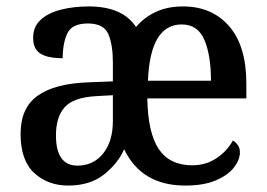

<svg xmlns="http://www.w3.org/2000/svg" viewBox="-20 -567 829 597"><path d="M192 10Q129 10 86.5 -29Q44 -68 44 -151Q44 -231 96.5 -269Q149 -307 254 -311L331 -314V-373Q331 -427 317 -460.5Q303 -494 253 -494Q204 -494 189.5 -463.5Q175 -433 175 -386Q128 -386 105.5 -400.5Q83 -415 83 -449Q83 -484 106.5 -505.5Q130 -527 169.5 -537Q209 -547 256 -547Q361 -547 403 -483Q428 -513 464.5 -530Q501 -547 549 -547Q639 -547 692.5 -485.5Q746 -424 746 -307V-261H438Q440 -153 474 -103Q508 -53 578 -53Q620 -53 653 -75Q686 -97 704 -130Q712 -126 719 -116.5Q726 -107 726 -93Q726 -71 708 -47Q690 -23 652 -6.5Q614 10 556 10Q420 10 366 -103Q347 -59 303.5 -24.5Q260 10 192 10ZM636 -316Q636 -395 615.5 -443Q595 -491 545 -491Q447 -491 440 -316ZM221 -52Q270 -52 300.5 -89.5Q331 -127 331 -191V-271L278 -268Q208 -264 181 -233.5Q154 -203 154 -146Q154 -52 221 -52Z"/></svg>

Font: Noto Serif Khmer SemiCondensed Medium
Style: Regular
Weight: 500
Width: 4
Designer: Danh Hong and the Monotype Design Team
Foundry: Monotype Imaging Inc.
Version: Version 2.004; ttfautohint (v1.8.4.7-5d5b)